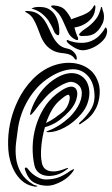

<svg xmlns="http://www.w3.org/2000/svg" viewBox="-20 -712 430 735"><path d="M306 -408Q314 -398 318.5 -383Q323 -368 322 -350.5Q321 -333 314 -314Q307 -295 292 -277Q263 -243 228.5 -224.5Q194 -206 166 -206Q149 -206 166 -212Q175 -215 187.5 -221.5Q200 -228 214 -237.5Q228 -247 242.5 -260Q257 -273 269 -290Q289 -318 292.5 -344.5Q296 -371 282 -385Q270 -397 254 -398.5Q238 -400 206 -381Q177 -364 154 -339Q131 -314 111 -286Q100 -272 96.5 -272Q93 -272 99 -290Q111 -325 132.5 -355Q154 -385 184 -406Q206 -421 224.5 -427Q243 -433 258.5 -432Q274 -431 286 -424.5Q298 -418 306 -408ZM360 -338Q356 -314 347.5 -297.5Q339 -281 328.5 -269.5Q318 -258 307.5 -251Q297 -244 289 -238Q285 -235 283 -237Q281 -239 286 -244Q304 -259 322.5 -284.5Q341 -310 342 -341Q342 -394 316 -422Q290 -450 251 -446.5Q212 -443 170 -416Q143 -399 122.5 -376.5Q102 -354 87 -328.5Q72 -303 62.5 -276Q53 -249 49 -222Q45 -196 41.5 -166Q38 -136 41.5 -107Q45 -78 60 -51.5Q75 -25 107 -6Q112 -3 117.5 -2Q123 -1 123 0Q123 2 118 2.5Q113 3 107 1Q82 -4 64.5 -19.5Q47 -35 36 -55Q25 -75 19 -97Q13 -119 12 -137Q6 -216 34 -293Q40 -309 49.5 -329Q59 -349 73 -369.5Q87 -390 106 -409.5Q125 -429 149 -444Q172 -458 197 -465Q222 -472 247 -471.5Q272 -471 294 -462.5Q316 -454 333 -437Q348 -421 356.5 -396Q365 -371 360 -338ZM269 -374Q281 -360 272 -330.5Q263 -301 230 -271Q212 -254 195 -243.5Q178 -233 152 -225Q141 -187 138 -150Q135 -113 140 -90Q141 -81 146.5 -72.5Q152 -64 162.5 -59.5Q173 -55 190 -56Q207 -57 232 -67Q239 -70 240.5 -68.5Q242 -67 234 -62Q216 -48 196 -42.5Q176 -37 158.5 -39Q141 -41 128.5 -51Q116 -61 112 -78Q104 -113 105 -151Q106 -189 116.5 -226Q127 -263 146.5 -295.5Q166 -328 195 -351Q249 -394 269 -374ZM259 -55Q252 -45 241.5 -35.5Q231 -26 217.5 -18.5Q204 -11 189.5 -6Q175 -1 160 -1Q134 -1 111.5 -12.5Q89 -24 77 -59Q75 -63 75 -66.5Q75 -70 77 -70Q81 -72 85 -67.5Q89 -63 93 -58Q104 -45 121.5 -35Q139 -25 155 -25Q185 -25 207 -34Q229 -43 249 -58Q254 -61 260.5 -64Q267 -67 259 -55ZM245 -347Q241 -355 216 -334Q193 -316 179.5 -292.5Q166 -269 156 -241Q175 -250 191 -261.5Q207 -273 221 -284Q236 -297 243 -318Q250 -339 245 -347ZM388 -581Q386 -570 374.5 -557.5Q363 -545 347 -535.5Q331 -526 312.5 -521.5Q294 -517 279 -523Q271 -526 262.5 -531Q254 -536 247.5 -541Q241 -546 237.5 -550.5Q234 -555 236 -558Q238 -560 242.5 -557.5Q247 -555 251 -554Q278 -546 304 -548.5Q330 -551 353 -569Q360 -575 368.5 -585Q377 -595 381 -603Q384 -608 385 -607Q390 -602 390 -594Q390 -586 388 -581ZM85 -670Q110 -669 125 -659Q140 -649 150 -634.5Q160 -620 167.5 -602.5Q175 -585 183.5 -569.5Q192 -554 204.5 -542Q217 -530 238 -526Q251 -523 258.5 -516.5Q266 -510 270 -503Q274 -496 274 -490Q274 -484 273 -484Q268 -483 266.5 -486Q265 -489 261 -493.5Q257 -498 249 -502Q241 -506 225 -508Q197 -510 180 -520Q163 -530 152.5 -544Q142 -558 135.5 -575Q129 -592 122.5 -608.5Q116 -625 107.5 -639.5Q99 -654 83 -663Q78 -665 76.5 -668Q75 -671 85 -670ZM176 -688Q176 -691 181.5 -691Q187 -691 188 -691Q216 -689 230.5 -672.5Q245 -656 253 -638Q262 -642 273 -645.5Q284 -649 295 -653.5Q306 -658 315.5 -663.5Q325 -669 331 -677Q334 -680 337.5 -686.5Q341 -693 343 -692Q344 -692 345 -688.5Q346 -685 344 -674Q341 -654 329.5 -641Q318 -628 305 -620.5Q292 -613 280.5 -610Q269 -607 265 -607Q269 -591 272 -583Q275 -575 276.5 -572Q278 -569 278.5 -568Q279 -567 279 -564Q280 -557 272 -559Q250 -568 240.5 -588.5Q231 -609 221 -632Q213 -650 203 -661.5Q193 -673 176 -686ZM102 -680Q109 -684 118.5 -685Q128 -686 139 -685Q158 -684 171.5 -674.5Q185 -665 193 -650.5Q201 -636 204.5 -618.5Q208 -601 207 -585Q207 -583 206 -580Q205 -577 203 -577Q192 -578 185 -596Q178 -614 165 -634Q154 -649 139.5 -660.5Q125 -672 105 -678H103Q100 -678 102 -680ZM292 -574Q284 -575 283 -578.5Q282 -582 287 -586Q294 -594 305 -601Q316 -608 327 -617.5Q338 -627 348 -640Q358 -653 364 -674Q366 -679 366 -682.5Q366 -686 369 -685Q371 -685 373 -673Q378 -662 378 -648Q378 -634 373 -623Q365 -606 356 -596Q347 -586 337 -581Q327 -576 315.5 -575Q304 -574 292 -574Z"/></svg>

Font: Akronim
Style: Regular
Weight: 400
Designer: Grzegorz Klimczewski
Foundry: Fonty.PL
Version: Version 1.002